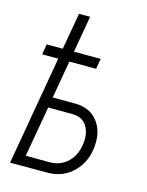

<svg xmlns="http://www.w3.org/2000/svg" viewBox="-114 -827 689 898"><g transform="rotate(15 230.0 -378.0)"><path d="M129.4 -295.4 86.4 -50.3 203.1 -49.8Q256.8 -50.8 291.3 -85.4Q325.7 -120.1 332 -176.8Q333.5 -188 333.5 -198.2Q333 -235.4 316.4 -260.7Q294.9 -293 252 -294.9ZM298.8 -528.3H169.4L137.7 -346.2L253.4 -345.7Q320.3 -342.8 356.4 -295.9Q387.2 -256.3 387.2 -198.2Q387.2 -188 386.2 -177.2Q380.4 -101.6 331.5 -51.5Q282.7 -1.5 208 0H23.9L115.7 -528.3H37.6L46.4 -578.6H124L155.3 -755.9H209L178.2 -578.6H307.6Z"/></g></svg>

Font: MAUL Condensed Light Italic
Style: Light Italic
Weight: 300
Italic angle: -12°
Designer: MAUL
Version: Version 1.0; 2020; ttfautohint (v1.8.3)